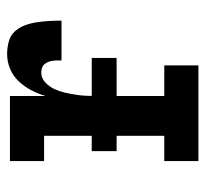

<svg xmlns="http://www.w3.org/2000/svg" viewBox="-39 -539 578 540"><g transform="rotate(-90 250.0 -269.0)"><path d="M67 0V-96H138V-434H67V-530H250V-430Q256 -450 266 -469.5Q276 -489 291 -505Q306 -521 326 -529.5Q346 -538 368 -538Q385 -538 402.5 -533.5Q420 -529 431.5 -516.5Q443 -504 449 -487.5Q455 -471 457.5 -454Q460 -437 461 -419.5Q462 -402 462 -385H350Q350 -391 350 -397.5Q350 -404 349 -410.5Q348 -417 345.5 -423Q343 -429 339 -433.5Q335 -438 328.5 -440Q322 -442 316 -442Q300 -442 288 -430.5Q276 -419 269.5 -405Q263 -391 259.5 -375.5Q256 -360 253.5 -344Q251 -328 250.5 -312.5Q250 -297 250 -281V-96H336V0ZM95 -230V-300H357V-230Z"/></g></svg>

Font: Iosevka Slab
Style: Bold
Weight: 700
Monospace: yes
Designer: Belleve Invis
Foundry: Belleve Invis
Version: Version 11.1.1; ttfautohint (v1.8.3)